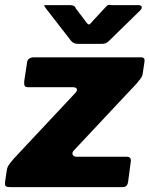

<svg xmlns="http://www.w3.org/2000/svg" viewBox="-36 -764 610 784"><path d="M6 0Q-9 0 -13 -4.5Q-17 -9 -15 -24L-9 -64Q-7 -80 -1 -89Q5 -98 21 -117L274 -387Q280 -395 277.5 -401.5Q275 -408 259 -408H79Q67 -408 64.5 -414Q62 -420 63 -433L75 -512Q77 -521 84.5 -525.5Q92 -530 100 -530H540Q557 -530 554 -512L547 -465Q546 -454 539.5 -445Q533 -436 522 -423L264 -148Q257 -139 261.5 -131.5Q266 -124 276 -124H481Q501 -124 498 -104L487 -21Q486 -12 481 -6Q476 0 463 0H6ZM398 -738Q405 -745 410 -744Q415 -743 424 -743H529Q540 -743 542.5 -736.5Q545 -730 536 -721L406 -594Q400 -589 394.5 -587Q389 -585 378 -585H283Q269 -585 261 -591Q253 -597 249 -604L152 -729Q147 -737 144.5 -740Q142 -743 151 -743H250Q260 -743 265.5 -740Q271 -737 274 -729L315 -675Q325 -660 331 -665.5Q337 -671 348 -684L398 -738Z"/></svg>

Font: Libre Franklin Thin Black
Style: Italic
Weight: 900
Italic angle: -8°
Version: Version 2.000